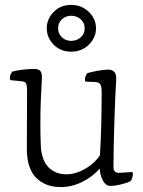

<svg xmlns="http://www.w3.org/2000/svg" viewBox="-20 -825 580 780"><path d="M227 -65Q164 -65 126.5 -103Q89 -141 89 -222L90 -455Q90 -475 86.5 -484.5Q83 -494 66 -495L27 -499Q20 -499 20 -507Q20 -522 30 -534Q46 -539 72.5 -542Q99 -545 117 -545Q139 -545 145.5 -534.5Q152 -524 150 -500Q148 -473 146 -423.5Q144 -374 144 -321Q144 -298 144.5 -274.5Q145 -251 146 -228Q150 -173 177 -145.5Q204 -118 247 -117Q284 -116 323 -137.5Q362 -159 386 -194Q390 -257 391.5 -327Q393 -397 393 -452Q393 -472 388 -481.5Q383 -491 366 -492L332 -493Q325 -493 325 -501Q325 -516 335 -528Q352 -533 376.5 -537.5Q401 -542 420 -542Q455 -542 452 -500Q450 -469 448 -423.5Q446 -378 444.5 -327Q443 -276 442 -229.5Q441 -183 441 -151Q440 -134 447 -128Q454 -122 466 -123L514 -126Q520 -126 520 -119Q520 -114 517.5 -104Q515 -94 510 -89Q497 -82 470 -75.5Q443 -69 426 -70Q409 -71 398 -91.5Q387 -112 385 -140Q355 -106 313 -85.5Q271 -65 227 -65ZM269 -615Q226 -615 198 -643.5Q170 -672 170 -710Q170 -748 198 -776.5Q226 -805 269 -805Q312 -805 341 -776.5Q370 -748 370 -710Q370 -672 341 -643.5Q312 -615 269 -615ZM269 -659Q292 -659 308 -673.5Q324 -688 324 -710Q324 -732 308 -746.5Q292 -761 269 -761Q247 -761 231.5 -746.5Q216 -732 216 -710Q216 -688 231.5 -673.5Q247 -659 269 -659Z"/></svg>

Font: Gowun Batang
Style: Regular
Weight: 400
Designer: Yanghee Ryu
Foundry: Yanghee Ryu
Version: Version 2.000